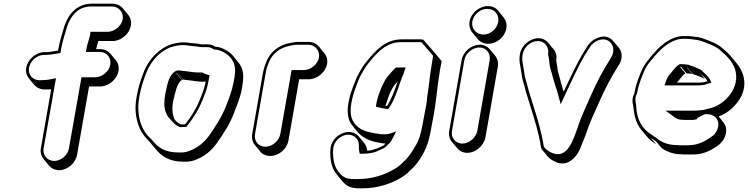

<svg xmlns="http://www.w3.org/2000/svg" viewBox="-20 -775 4048 1039"><path d="M221 -291H228C238 -291 247 -291 257 -292L201 28C197 50 204 71 216 86L245 121C258 136 277 146 300 146C345 146 389 108 397 63L462 -307H522C567 -307 613 -345 621 -390C625 -413 620 -434 607 -449L578 -484C565 -499 546 -509 523 -509H500C504 -524 509 -539 512 -553H590C635 -553 680 -591 688 -636C692 -658 687 -679 674 -694L645 -730C632 -745 612 -755 590 -755H477C399 -755 352 -702 329 -636C318 -597 304 -555 296 -512L294 -501C273 -499 254 -493 234 -493H221C175 -493 130 -454 122 -409C118 -386 124 -366 136 -351L165 -316C178 -301 198 -291 221 -291ZM466 -509H463V-512ZM201 -341H194C156 -341 130 -372 137 -409C144 -446 181 -478 218 -478H231C254 -478 274 -484 293 -486L307 -488L311 -512C318 -553 333 -595 344 -634C366 -696 406 -740 474 -740H587C623 -740 650 -707 644 -671C638 -635 600 -603 563 -603H470L468 -588C464 -566 453 -541 448 -512L445 -494H520C557 -494 583 -463 577 -426C571 -389 533 -357 496 -357H421L353 28C347 65 310 96 273 96C236 96 210 64 216 28L283 -352L264 -348C262 -348 260 -347 260 -347H258C242 -343 221 -341 201 -341Z M967 -546C917 -542 882 -530 848 -504C812 -477 782 -441 762 -395C737 -337 708 -236 714 -171C719 -108 741 -56 778 -20L791 -6L820 29C854 70 893 100 974 100C995 101 1014 98 1030 93C1082 76 1122 43 1154 -1C1188 -49 1226 -107 1248 -168C1262 -206 1280 -245 1288 -291L1292 -315C1302 -371 1295 -407 1270 -437L1241 -473C1229 -487 1213 -499 1197 -507C1183 -514 1166 -522 1145 -522C1133 -531 1118 -535 1102 -535H1072C1071 -535 1070 -535 1067 -536C1051 -539 1031 -541 1014 -542C999 -544 989 -546 967 -546ZM926 -127C913 -154 909 -184 917 -228C928 -266 935 -325 964 -342L934 -377C934 -378 935 -378 936 -378L965 -343C968 -344 970 -344 973 -344L944 -379H945L974 -344C980 -343 988 -342 998 -341C1022 -339 1048 -333 1072 -333H1093C1086 -295 1075 -269 1062 -237C1042 -187 1013 -140 982 -103H981C980 -102 980 -102 979 -102H959C945 -107 935 -117 926 -127ZM925 -387C886 -359 883 -297 874 -264C868 -227 866 -192 878 -166C882 -156 886 -146 895 -137C910 -121 924 -98 954 -87H956L980 -88H988C1022 -129 1054 -179 1076 -234C1088 -265 1100 -291 1107 -330L1114 -368L1103 -371C1092 -374 1084 -377 1075 -383H1046C1024 -383 999 -389 973 -391C963 -392 955 -393 949 -394H946C937 -394 930 -390 925 -387ZM1138 -507H1142C1159 -507 1175 -500 1189 -493C1229 -472 1259 -434 1251 -375C1250 -367 1250 -359 1248 -350L1243 -326C1235 -282 1220 -245 1205 -206C1183 -147 1146 -90 1113 -43C1083 -2 1046 28 998 44C984 49 967 51 947 50C869 50 836 23 803 -17L789 -31C754 -65 733 -114 729 -175C723 -236 751 -335 776 -391C795 -434 822 -468 856 -493C887 -516 918 -528 965 -531C987 -531 993 -529 1010 -527C1027 -526 1047 -523 1061 -521C1066 -520 1066 -520 1070 -520H1100C1115 -520 1127 -515 1138 -507Z M1541 -15 1599 -346H1651C1696 -346 1742 -384 1750 -429C1754 -451 1748 -472 1735 -487L1706 -523C1693 -538 1674 -548 1652 -548H1590C1579 -548 1567 -546 1552 -543C1491 -532 1442 -496 1420 -438L1411 -413C1408 -403 1405 -391 1402 -376L1345 -50C1341 -27 1346 -6 1359 9L1388 45C1400 60 1420 69 1443 69C1489 69 1533 31 1541 -15ZM1497 -50C1490 -12 1453 19 1416 19C1379 19 1353 -12 1360 -50L1417 -376C1419 -390 1423 -403 1425 -411L1434 -435C1454 -487 1496 -518 1552 -528C1566 -531 1578 -533 1587 -533H1649C1685 -533 1712 -500 1706 -464C1700 -428 1662 -396 1625 -396H1558Z M2361 -396 2370 -444C2338 -484 2304 -521 2271 -560C2266 -561 2260 -562 2255 -562H2153C2064 -562 2009 -498 1963 -441C1941 -415 1935 -399 1919 -373C1912 -360 1905 -344 1899 -327C1886 -295 1872 -258 1866 -221C1856 -165 1863 -124 1887 -95L1916 -60C1947 -23 1998 -4 2066 2L2056 12C2027 26 2006 37 1967 41C1966 25 1960 10 1951 -1L1922 -36C1874 -93 1770 -44 1768 35L1767 50C1768 102 1777 140 1804 171L1833 206C1856 233 1879 244 1922 244H1941C2025 244 2093 220 2150 187C2177 172 2196 151 2218 130C2262 81 2295 23 2310 -62L2324 -138C2341 -223 2346 -309 2361 -396ZM1942 42H1939C1939 41 1938 39 1938 38ZM2132 -335C2117 -290 2098 -236 2074 -201C2071 -201 2069 -202 2066 -202C2069 -212 2073 -224 2075 -230C2080 -241 2087 -269 2094 -279C2102 -293 2107 -305 2116 -316C2121 -321 2126 -328 2132 -335ZM2025 -195C2039 -191 2054 -189 2069 -186L2080 -184L2087 -194C2113 -232 2132 -287 2147 -333C2153 -352 2158 -364 2164 -375L2165 -380L2175 -410H2123C2106 -395 2087 -372 2076 -359C2064 -345 2059 -331 2053 -320C2043 -304 2036 -278 2032 -269C2027 -258 2021 -236 2018 -221L2014 -198ZM2280 -173 2266 -97C2258 -54 2248 -18 2231 10C2215 38 2198 65 2179 86C2156 108 2140 126 2116 139C2060 171 1998 194 1915 194H1896C1855 194 1838 185 1816 160C1791 131 1783 98 1782 48L1783 33C1785 -26 1859 -69 1902 -33C1916 -21 1922 -8 1922 11V26C1923 41 1924 47 1927 57H1939C1962 57 1996 54 2017 45C2033 38 2049 31 2063 24C2071 17 2079 8 2086 1L2095 -9C2100 -17 2104 -24 2109 -34L2124 -64L2093 -53C2062 -42 2015 -52 1983 -59C1940 -68 1915 -84 1895 -112C1856 -167 1892 -269 1913 -324C1919 -341 1926 -356 1932 -367C1949 -395 1954 -409 1974 -433C2016 -485 2067 -547 2150 -547H2252C2255 -547 2259 -546 2261 -546L2324 -473L2317 -431C2306 -370 2301 -304 2291 -246C2290 -221 2286 -203 2280 -173Z M2521 -659C2517 -636 2523 -615 2536 -599L2565 -564C2578 -548 2598 -538 2622 -538C2668 -538 2712 -575 2720 -621C2724 -645 2718 -665 2705 -681L2676 -717C2663 -733 2644 -742 2620 -742C2574 -742 2529 -705 2521 -659ZM2478 -450 2411 -67C2407 -44 2412 -23 2425 -8L2455 28C2468 43 2486 52 2509 52C2554 52 2599 13 2607 -32L2674 -415C2678 -437 2672 -458 2660 -473L2631 -508C2618 -523 2599 -533 2576 -533C2531 -533 2486 -495 2478 -450ZM2493 -450C2499 -487 2537 -518 2574 -518C2611 -518 2636 -487 2630 -450L2563 -67C2556 -30 2519 2 2482 2C2445 2 2419 -30 2426 -67ZM2536 -659C2543 -697 2579 -727 2617 -727C2656 -727 2683 -695 2676 -656C2669 -618 2634 -588 2596 -588C2557 -588 2529 -621 2536 -659Z M2794 -484C2791 -468 2790 -452 2793 -431L2798 -403C2799 -396 2801 -388 2802 -379C2805 -347 2811 -337 2819 -306C2827 -270 2840 -236 2850 -201C2872 -129 2895 -59 2907 19C2908 25 2910 31 2915 37L2944 72C2956 86 2977 98 2993 104C3054 127 3100 76 3120 28C3129 3 3136 -9 3148 -42C3171 -113 3197 -165 3226 -231C3256 -298 3287 -357 3323 -414L3330 -425C3352 -462 3346 -497 3328 -518L3298 -553C3258 -602 3185 -567 3160 -527L3153 -516C3144 -500 3138 -493 3129 -477C3094 -416 3063 -348 3030 -279C3024 -297 3019 -316 3014 -334C3008 -361 3003 -370 2999 -390C2996 -414 2993 -427 2990 -448L2961 -483V-484L2990 -449C2994 -472 2989 -493 2976 -508L2947 -543C2935 -558 2916 -568 2893 -568C2848 -568 2802 -529 2794 -484ZM2809 -484C2816 -521 2853 -553 2890 -553C2929 -553 2953 -519 2946 -481C2950 -458 2953 -445 2955 -420C2959 -398 2964 -389 2970 -363C2980 -324 2995 -286 3004 -249L3014 -211L3033 -251C3070 -329 3103 -405 3142 -472C3150 -487 3157 -494 3166 -510L3173 -521C3190 -548 3232 -574 3269 -556C3293 -544 3312 -507 3288 -466L3282 -455C3245 -397 3213 -338 3183 -270C3155 -205 3127 -151 3104 -79C3081 -16 3050 84 2971 54C2949 46 2924 27 2922 14C2910 -65 2887 -136 2865 -207C2855 -242 2842 -277 2834 -312C2826 -344 2820 -352 2817 -383C2816 -393 2814 -401 2813 -408L2808 -436C2805 -457 2806 -469 2809 -484Z M3697 -410C3698 -410 3699 -410 3700 -409L3729 -374C3752 -368 3774 -357 3794 -348L3765 -383C3779 -366 3798 -356 3808 -336C3798 -333 3788 -329 3777 -329C3770 -328 3763 -328 3755 -328H3643L3663 -352C3669 -360 3680 -373 3689 -378L3660 -413H3666L3695 -378C3705 -378 3716 -376 3726 -375ZM3869 -145C3920 -162 3966 -206 3991 -253C4028 -329 3998 -395 3966 -433L3937 -468C3924 -484 3908 -499 3892 -512C3869 -533 3844 -544 3813 -556C3790 -565 3770 -574 3740 -576L3726 -578C3717 -579 3707 -580 3698 -580H3678C3661 -580 3643 -576 3625 -569C3579 -551 3544 -517 3512 -480L3489 -452C3469 -428 3456 -405 3444 -374C3431 -341 3420 -311 3413 -271C3404 -253 3399 -230 3406 -206C3412 -148 3422 -107 3450 -73L3480 -37C3494 -20 3510 -7 3531 6L3502 -29L3518 -18C3522 -15 3527 -12 3531 -9L3560 26C3585 44 3622 60 3668 60C3677 61 3684 61 3689 61H3731C3785 61 3826 40 3860 16C3904 -11 3926 -74 3896 -111ZM3703 -425C3689 -426 3682 -428 3668 -428H3658C3643 -419 3631 -405 3623 -395L3603 -371C3594 -360 3590 -352 3586 -341L3576 -313H3752C3760 -313 3769 -313 3775 -314C3790 -314 3801 -319 3810 -322L3830 -327L3822 -344C3810 -368 3789 -379 3775 -396C3755 -405 3733 -416 3709 -423C3704 -426 3703 -425 3703 -425ZM3777 -179C3762 -177 3745 -176 3728 -176H3582L3619 -149C3630 -141 3644 -127 3670 -127C3678 -126 3682 -126 3686 -126H3727C3731 -126 3734 -126 3738 -127L3751 -130L3752 -135C3759 -139 3763 -141 3769 -145L3865 -190ZM3642 10H3641C3598 10 3564 -4 3541 -21C3536 -25 3533 -28 3528 -31L3512 -42C3462 -73 3435 -110 3425 -174C3424 -187 3423 -197 3422 -210C3421 -222 3417 -232 3419 -245C3420 -253 3423 -261 3427 -269C3434 -309 3445 -338 3458 -371C3469 -401 3481 -422 3500 -444L3523 -472C3556 -509 3588 -539 3629 -555C3645 -562 3661 -565 3676 -565H3696C3705 -565 3713 -564 3721 -563L3735 -561C3763 -559 3781 -551 3805 -542C3836 -530 3860 -520 3881 -500C3914 -472 3942 -443 3957 -403C3990 -300 3901 -211 3832 -192C3825 -190 3818 -188 3810 -186L3705 -159L3808 -157C3853 -156 3879 -119 3862 -75C3855 -55 3842 -42 3824 -31C3792 -8 3754 11 3704 11H3662C3657 11 3650 11 3642 10Z"/></svg>

Font: Blanket
Style: PosterObl
Weight: 900
Foundry: Cannot Into Space Fonts
Version: Version 0.9